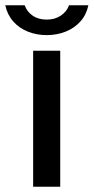

<svg xmlns="http://www.w3.org/2000/svg" viewBox="-46 -710 356 730"><path d="M183 -517V0H80V-517ZM290 -690Q282.5 -654 260 -628.8Q237.5 -603.5 204.2 -590Q171 -576.5 131.5 -576.5Q93.5 -576.5 60.5 -589.5Q27.5 -602.5 4.8 -628Q-18 -653.5 -26 -690H48Q56 -666 77.8 -650.8Q99.5 -635.5 131.5 -635.5Q163 -635.5 185.5 -650.8Q208 -666 216.5 -690Z"/></svg>

Font: Public Sans Medium
Style: Regular
Weight: 500
Designer: The Public Sans Project Authors: Dan O. Williams and USWDS (Libre Franklin designed by Pablo Impallari and Rodrigo Fuenz
Version: Version 1.007